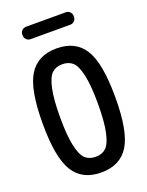

<svg xmlns="http://www.w3.org/2000/svg" viewBox="-169 -998 837 1091"><g transform="rotate(-20 250.0 -452.5)"><path d="M129.9 -915H370.1Q384.8 -915 395 -904.8Q405.3 -894.5 405.3 -879.9V-875Q405.3 -860.4 395 -850.1Q384.8 -839.8 370.1 -839.8H129.9Q115.2 -839.8 105 -850.1Q94.7 -860.4 94.7 -875V-879.9Q94.7 -894.5 105 -904.8Q115.2 -915 129.9 -915ZM313 -622.1Q289.1 -644.5 250 -644.5Q210.9 -644.5 187 -622.1Q163.1 -599.6 149.4 -536.6Q135.7 -473.6 135.7 -364.7Q135.7 -255.9 149.4 -192.9Q163.1 -129.9 187 -107.4Q210.9 -85 250 -85Q289.1 -85 313 -107.4Q336.9 -129.9 350.6 -192.9Q364.3 -255.9 364.3 -364.7Q364.3 -473.6 350.6 -536.6Q336.9 -599.6 313 -622.1ZM417 -74.7Q364.3 9.8 250 9.8Q135.7 9.8 83 -74.7Q30.3 -159.2 30.3 -365.2Q30.3 -571.3 83 -655.8Q135.7 -740.2 250 -740.2Q364.3 -740.2 417 -655.8Q469.7 -571.3 469.7 -365.2Q469.7 -159.2 417 -74.7Z"/></g></svg>

Font: Rounded-L Mgen+ 1m medium
Style: Regular
Weight: 500
Designer: [Source Han Sans]
Ryoko NISHIZUKA  (kana & ideographs); Paul D. Hunt (Latin, Greek & Cyrillic); Wenlong ZHANG  (bopomofo
Version: Version 1.059.20150602